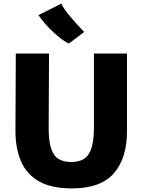

<svg xmlns="http://www.w3.org/2000/svg" viewBox="-20 -1041 793 1069"><path d="M380 8Q265 8 196 -32Q127 -72 96.5 -144Q66 -216 66 -312L68 -743H253L251 -334Q250.5 -256 264.8 -213.8Q279 -171.5 307.2 -155.2Q335.5 -139 377 -139Q419 -139 447 -156Q475 -173 489 -215.5Q503 -258 503 -334V-743H687V-309Q687 -160 613.8 -76Q540.5 8 380 8ZM449 -863 364 -799Q349 -804 326.2 -820.8Q303.5 -837.5 278.2 -860.8Q253 -884 230.8 -909.5Q208.5 -935 194 -957L322 -1021Q326 -1009.5 338 -991.8Q350 -974 366.5 -954.2Q383 -934.5 399.5 -916Q416 -897.5 429.5 -883.2Q443 -869 449 -863Z"/></svg>

Font: Koeln Type Sans ExtraBold
Style: Regular
Weight: 800
Designer: Eben Sorkin
Foundry: Eben Sorkin
Version: Version 2.001